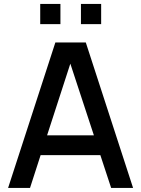

<svg xmlns="http://www.w3.org/2000/svg" viewBox="-20 -930 698 950"><path d="M179 -810.5V-910.5H279V-810.5ZM380.5 -810.5V-910.5H480.5V-810.5ZM530 0 476.5 -162.5H181L128.5 0H20L254 -720H404.5L638.5 0ZM213 -260.5H444.5L328 -615Z"/></svg>

Font: Manrope KiralyPet SmBd KiralyPet
Style: Regular
Weight: 600
Designer: Mikhail Sharanda
Foundry: Mikhail Sharanda
Version: Version 4.502